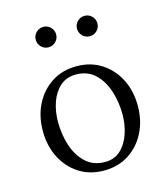

<svg xmlns="http://www.w3.org/2000/svg" viewBox="-103 -744 733 836"><g transform="rotate(-15 264.0 -326.5)"><path d="M264 10Q200 10 152 -21Q104 -52 77 -105Q50 -158 50 -225Q50 -292 77 -345Q104 -398 152 -429Q200 -460 264 -460Q328 -460 376 -429Q424 -398 451 -345Q478 -292 478 -225Q478 -158 451 -105Q424 -52 376 -21Q328 10 264 10ZM278 -25Q320 -25 348 -51Q376 -77 390 -118.5Q404 -160 404 -205Q404 -262 387.5 -312.5Q371 -363 337.5 -394.5Q304 -426 252 -426Q210 -426 181.5 -401Q153 -376 138.5 -335Q124 -294 124 -246Q124 -188 141 -137.5Q158 -87 192 -56Q226 -25 278 -25ZM169 -571Q150 -571 136.5 -584.5Q123 -598 123 -617Q123 -636 136.5 -649.5Q150 -663 169 -663Q188 -663 201.5 -649.5Q215 -636 215 -617Q215 -598 201.5 -584.5Q188 -571 169 -571ZM355 -571Q336 -571 322.5 -584.5Q309 -598 309 -617Q309 -636 322.5 -649.5Q336 -663 355 -663Q374 -663 387.5 -649.5Q401 -636 401 -617Q401 -598 387.5 -584.5Q374 -571 355 -571Z"/></g></svg>

Font: Spectral Light
Style: Regular
Weight: 300
Designer: Jean-Baptiste Levee
Foundry: Production Type
Version: Version 2.001